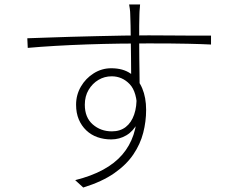

<svg xmlns="http://www.w3.org/2000/svg" viewBox="-20 -801 1040 858"><path d="M606 -781Q606 -777 605 -768Q604 -759 603.5 -750Q603 -741 603 -736Q602 -717 602 -685.5Q602 -654 602 -616Q602 -578 602.5 -539.5Q603 -501 603.5 -467Q604 -433 604 -409L566 -444Q566 -454 566 -480.5Q566 -507 565.5 -543.5Q565 -580 564.5 -618Q564 -656 563.5 -687.5Q563 -719 562 -736Q562 -748 560 -762.5Q558 -777 557 -781ZM102 -630Q140 -631 189.5 -633Q239 -635 296 -636.5Q353 -638 413 -639.5Q473 -641 532 -642Q591 -643 644 -643Q695 -643 740 -642.5Q785 -642 820 -642Q855 -642 881.5 -642Q908 -642 923 -642V-602Q885 -604 820 -605.5Q755 -607 644 -607Q583 -607 512.5 -606Q442 -605 369 -602.5Q296 -600 228 -596Q160 -592 104 -587ZM614 -344Q614 -289 595 -252Q576 -215 545 -196.5Q514 -178 477 -178Q444 -178 415.5 -188Q387 -198 365.5 -218.5Q344 -239 332 -267.5Q320 -296 320 -333Q320 -377 341.5 -414Q363 -451 399 -473.5Q435 -496 477 -496Q530 -496 564 -472Q598 -448 615.5 -406.5Q633 -365 633 -310Q633 -258 620 -207.5Q607 -157 576 -111Q545 -65 490.5 -27Q436 11 352 37L316 4Q388 -14 440.5 -42.5Q493 -71 526.5 -110Q560 -149 576.5 -198.5Q593 -248 593 -306Q593 -390 559.5 -425Q526 -460 479 -460Q447 -460 420 -444Q393 -428 376 -399.5Q359 -371 359 -333Q359 -276 394.5 -245Q430 -214 480 -214Q517 -214 542 -233.5Q567 -253 579.5 -289Q592 -325 590 -373Z"/></svg>

Font: Noto Sans JP Thin ExtraLight
Style: Regular
Weight: 250
Version: Version 2.004-H2;hotconv 1.0.118;makeotfexe 2.5.65603